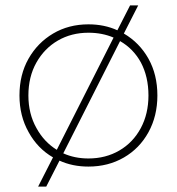

<svg xmlns="http://www.w3.org/2000/svg" viewBox="-20 -613 654 710"><path d="M307 3Q248 3 200 -19L151 77H121L176 -31Q119 -64 86 -124Q52 -184 52 -260Q52 -337 85.5 -396Q119 -455 176.5 -489Q234 -523 307 -523Q366 -523 414 -501L461 -593H491L438 -489Q496 -455 529 -396Q562 -337 562 -260Q562 -184 529 -124Q496 -64 438 -30.5Q380 3 307 3ZM307 -27Q371 -27 421.5 -56.5Q472 -86 500.5 -139Q529 -192 529 -260Q529 -329 501 -382Q473 -433 424 -461L214 -46Q256 -27 307 -27ZM190 -59 400 -474Q358 -492 307 -492Q244 -492 194 -463Q144 -434 114.5 -381.5Q85 -329 85 -260Q85 -192 115 -139Q143 -88 190 -59Z"/></svg>

Font: Montserrat Thin ExtraLight
Style: Regular
Weight: 250
Version: Version 9.000